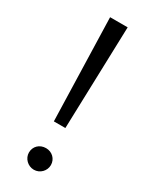

<svg xmlns="http://www.w3.org/2000/svg" viewBox="-186 -745 632 795"><g transform="rotate(30 130.0 -347.5)"><path d="M102 -210H157L172 -700H88ZM77 -47C77 -19 101 5 130 5C159 5 182 -19 182 -47C182 -76 159 -98 130 -98C99 -98 77 -76 77 -47Z"/></g></svg>

Font: Malon Grotesk
Style: Regular
Weight: 400
Designer: Julieta Ulanovsky
Foundry: Julieta Ulanovsky
Version: Version 7.200